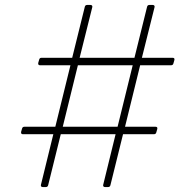

<svg xmlns="http://www.w3.org/2000/svg" viewBox="-20 -754 788 774"><path d="M152 0Q148 0 146 -2.5Q144 -5 145 -9L195 -213H72Q64 -213 65 -222L69 -236Q71 -243 78 -243H203L264 -491H141Q133 -491 134 -500L138 -514Q140 -521 147 -521H271L322 -727Q324 -734 331 -734H345Q349 -734 351 -731.5Q353 -729 352 -725L301 -521H522L573 -727Q575 -734 582 -734H596Q600 -734 602 -731.5Q604 -729 603 -725L552 -521H676Q685 -521 683 -512L679 -498Q677 -491 670 -491H545L484 -243H607Q616 -243 614 -234L610 -220Q608 -213 601 -213H476L425 -7Q423 0 416 0H403Q399 0 397 -2.5Q395 -5 396 -9L446 -213H225L174 -7Q172 0 165 0ZM294 -491 233 -243H454L515 -491Z"/></svg>

Font: LINE Seed Sans KR Thin
Style: Regular
Weight: 250
Designer: LINE BX Design & Sandoll Inc & Dalton Maag Ltd
Foundry: Sandoll Inc.
Version: Version 1.000